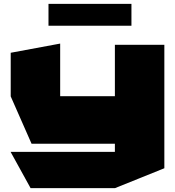

<svg xmlns="http://www.w3.org/2000/svg" viewBox="-20 -760 899 986"><path d="M570 206V-530H824V104L571 206ZM137 206 35 21V20H570V206ZM142 -22 35 -265V-266H570V-22ZM35 -266V-489L288 -536H289V-266ZM229 -628V-740H655V-628Z"/></svg>

Font: Foldit Thin Black
Style: Regular
Weight: 900
Version: Version 1.003